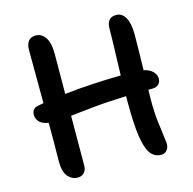

<svg xmlns="http://www.w3.org/2000/svg" viewBox="-105 -815 939 934"><g transform="rotate(-15 364.0 -348.5)"><path d="M174 12Q145 12 124.5 -12.5Q104 -37 105 -93Q106 -138 106 -185.5Q106 -233 106 -282Q72 -288 59 -303.5Q46 -319 46 -339Q46 -351 52.5 -361.5Q59 -372 79 -376Q93 -378 106 -381Q106 -445 105.5 -512Q105 -579 105 -649Q105 -677 117 -693Q129 -709 155 -709Q183 -709 202 -682Q221 -655 221 -598Q221 -547 220.5 -496.5Q220 -446 220 -397Q292 -405 362.5 -409Q433 -413 504 -414Q506 -486 508 -544.5Q510 -603 510 -646Q510 -704 558 -704Q587 -704 604 -675Q621 -646 621 -590Q621 -548 620 -502Q619 -456 618 -410Q649 -403 664 -386.5Q679 -370 679 -352Q679 -334 667.5 -323Q656 -312 635 -312Q625 -312 616 -312Q615 -290 615 -270Q615 -250 615 -233Q616 -181 622 -139Q628 -97 634 -45Q637 -20 625.5 -5Q614 10 596 10Q561 10 541 -18Q521 -46 512 -108Q503 -170 503 -274Q503 -292 503 -310Q400 -306 332 -299Q264 -292 220 -287Q220 -216 219.5 -152.5Q219 -89 219 -37Q219 -14 206.5 -1Q194 12 174 12Z"/></g></svg>

Font: Shantell Sans Normal
Style: Regular
Weight: 500
Designer: Stephen Nixon, Anya Danilova, Shantell Martin
Foundry: Arrow Type
Version: Version 1.009;[a7da0bfa3]